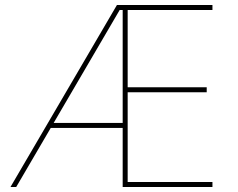

<svg xmlns="http://www.w3.org/2000/svg" viewBox="-20 -750 955 770"><path d="M22 0 449 -730H832V-710H492V-400H809V-380H492V-20H832V0H472V-710H460L45 0ZM178 -237V-257H482V-237Z"/></svg>

Font: M PLUS 1 Thin Thin
Style: Regular
Weight: 250
Version: Version 1.001